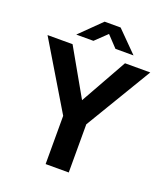

<svg xmlns="http://www.w3.org/2000/svg" viewBox="-162 -1026 992 1139"><g transform="rotate(20 334.0 -457.0)"><path d="M260.5 0V-304.5L9.5 -723H167.5L334 -430L498.5 -723H658L406.5 -304V0ZM168.5 -784 300.5 -913.5H401.5L530 -784H416L350 -854L277 -784Z"/></g></svg>

Font: Public Sans Thin
Style: Bold
Weight: 700
Version: Version 2.001